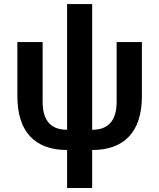

<svg xmlns="http://www.w3.org/2000/svg" viewBox="-20 -730 788 950"><path d="M312 200.2V12.2Q191.9 12.2 128.9 -55.4Q65.9 -123 65.9 -254.9V-522H190.9V-226.1Q190.9 -87.9 312 -87.9V-710H436V-87.9Q557.1 -87.9 557.1 -226.1V-522H682.1V-254.9Q682.1 -123 619.1 -55.4Q556.2 12.2 436 12.2V200.2Z"/></svg>

Font: Anuphan SemiBold
Style: Bold
Weight: 600
Designer: Mike Abbink, Paul van der Laan, Pieter van Rosmalen, Mint Tantisuwanna
Foundry: Bold Monday; Cadson Demak
Version: Version 3.002;hotconv 1.0.109;makeotfexe 2.5.65596